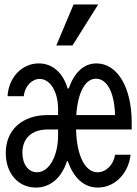

<svg xmlns="http://www.w3.org/2000/svg" viewBox="-20 -836 620 866"><path d="M142 10C207 10 258 -34 282 -109H286C312 -33 359 10 421 10C497 10 559 -52 569 -138H499C492 -92 458 -59 420 -59C364 -59 326 -133 323 -252H574V-284C574 -441 510 -550 415 -550C358 -550 315 -509 290 -437H285C264 -508 217 -550 155 -550C79 -550 19 -487 14 -402H87C92 -448 124 -480 159 -480C207 -480 242 -422 242 -343V-317H195C80 -317 6 -250 6 -146C6 -54 62 10 142 10ZM324 -317C331 -419 364 -481 413 -481C463 -481 496 -419 499 -317ZM242 -252V-226C242 -131 201 -59 147 -59C108 -59 81 -95 81 -147C81 -213 124 -252 195 -252ZM423 -816H312L234 -631H307Z"/></svg>

Font: CommitMono-dimboump
Style: Regular
Weight: 400
Monospace: yes
Designer: Eigil Nikolajsen
Foundry: Eigil Nikolajsen
Version: Version 1.143